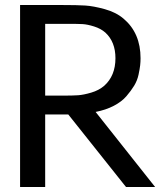

<svg xmlns="http://www.w3.org/2000/svg" viewBox="-20 -745 640 765"><path d="M540 -513Q540 -499 538.5 -485Q537 -471 532 -447.5Q527 -424 514.5 -403.5Q502 -383 483.5 -361.5Q465 -340 433.5 -323.5Q402 -307 361 -299L598 0H482L252 -289Q236 -289 203 -289H160V0H60V-725H227Q287 -725 319.5 -723Q352 -721 397.5 -708.5Q443 -696 473 -670Q540 -613 540 -513ZM160 -364H229Q270 -364 291.5 -365.5Q313 -367 343.5 -376Q374 -385 395 -403Q440 -443 440 -513Q440 -578 400 -615Q382 -631 355 -639.5Q328 -648 308.5 -649Q289 -650 252 -650H160Z"/></svg>

Font: Edlo
Style: Regular
Weight: 400
Monospace: yes
Version: Version 0.01